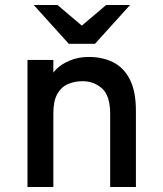

<svg xmlns="http://www.w3.org/2000/svg" viewBox="-20 -752 656 772"><path d="M90.5 0V-511H194.5V-398.5L180 -427Q184 -451.5 205.8 -473.2Q227.5 -495 261.5 -509Q295.5 -523 337.5 -523Q392 -523 434.8 -501.8Q477.5 -480.5 502 -432.8Q526.5 -385 526.5 -305V0H423V-294Q423 -367 390.5 -396.2Q358 -425.5 312 -425.5Q279.5 -425.5 252.8 -413.8Q226 -402 210.2 -373.8Q194.5 -345.5 194.5 -296V0ZM256.5 -576 115.5 -732H211L309 -649L407 -732H503L362 -576Z"/></svg>

Font: Overpass Mono Light SemiBold
Style: Regular
Weight: 600
Monospace: yes
Version: Version 4.000